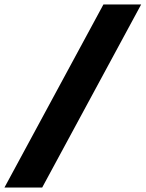

<svg xmlns="http://www.w3.org/2000/svg" viewBox="-55 -725 656 865"><path d="M-35 120 411 -705H581L135 120Z"/></svg>

Font: Plus Jakarta Sans ExtraBold
Style: Italic
Weight: 800
Italic angle: -8°
Designer: Gumpita Rahayu
Foundry: Tokotype
Version: Version 2.071; ttfautohint (v1.8.4.7-5d5b);gftools[0.9.29]